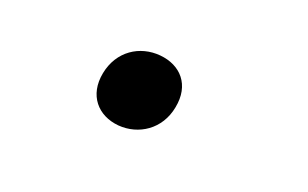

<svg xmlns="http://www.w3.org/2000/svg" viewBox="-38 -289 696 434"><g transform="rotate(20 310.0 -72.0)"><path d="M257 18C307 22 354 -8.5 364.5 -64.5C376 -122 342.5 -158.5 292 -163C242 -167.5 195 -138 184 -81C173 -24.5 206.5 13.5 257 18Z"/></g></svg>

Font: Monaspace Neon
Style: Italic
Weight: 400
Italic angle: -11°
Designer: Riley Cran & the Lettermatic Team
Foundry: Lettermatic
Version: Version 1.200 (Monaspace Neon)